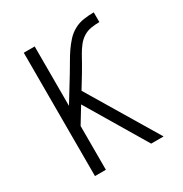

<svg xmlns="http://www.w3.org/2000/svg" viewBox="-171 -863 942 991"><g transform="rotate(-30 300.0 -367.5)"><path d="M110 0V-735H175V-381L262 -523Q278 -549 293 -575.5Q308 -602 325 -627Q342 -652 362.5 -674.5Q383 -697 409.5 -711.5Q436 -726 466.5 -730.5Q497 -735 527 -735V-677Q502 -677 477 -673Q452 -669 431 -655.5Q410 -642 394.5 -622Q379 -602 366.5 -580Q354 -558 342 -536Q330 -514 317 -493L270 -416L519 0H445L233 -356L175 -261V0Z"/></g></svg>

Font: Iosevka Aile Light
Style: Regular
Weight: 300
Designer: Belleve Invis
Foundry: Belleve Invis
Version: Version 27.3.5; ttfautohint (v1.8.4)